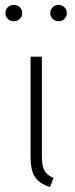

<svg xmlns="http://www.w3.org/2000/svg" viewBox="-20 -752 303 779"><path d="M150 -118Q150 -78 160.5 -59.5Q171 -41 197 -30L183 7Q139 -7 121.5 -34.5Q104 -62 104 -115V-522H150ZM70 -699Q70 -685 60.5 -675.5Q51 -666 36 -666Q21 -666 11.5 -675.5Q2 -685 2 -699Q2 -713 11.5 -722.5Q21 -732 36 -732Q51 -732 60.5 -722.5Q70 -713 70 -699ZM251 -699Q251 -685 241.5 -675.5Q232 -666 218 -666Q203 -666 193.5 -675.5Q184 -685 184 -699Q184 -713 193.5 -722.5Q203 -732 218 -732Q232 -732 241.5 -722.5Q251 -713 251 -699Z"/></svg>

Font: FiraGO ExtraLight
Style: Regular
Weight: 200
Designer: bBox Type
Foundry: bBox Type GmbH
Version: Version 1.001